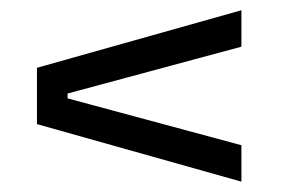

<svg xmlns="http://www.w3.org/2000/svg" viewBox="-20 -497 556 373"><path d="M111.3 -315.3V-305.9L449 -214.9V-144.1L51.8 -255.9V-365.3L449 -477.1V-406.3Z"/></svg>

Font: Anek Gurmukhi Medium
Style: Regular
Weight: 500
Designer: Sarang Kulkarni (Gurmukhi), Yesha Goshar (Latin)
Foundry: Ek Type
Version: Version 1.003